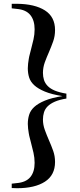

<svg xmlns="http://www.w3.org/2000/svg" viewBox="-20 -823 423 1015"><path d="M207 -438Q207 -418 212.5 -400.5Q218 -383 232 -368.5Q246 -354 270 -344Q294 -334 331 -328V-302Q294 -296 270 -285.5Q246 -275 232 -261Q218 -247 212.5 -229Q207 -211 207 -191Q207 -177 209.5 -163.5Q212 -150 217 -136Q222 -122 227.5 -108.5Q233 -95 239 -81Q251 -54 261 -26Q271 2 271 33Q271 103 217.5 137.5Q164 172 70 172L42 171V148L68 145Q117 141 140 113.5Q163 86 163 38Q163 11 157 -15.5Q151 -42 144 -68Q141 -81 137.5 -93.5Q134 -106 132 -119Q130 -131 128.5 -143.5Q127 -156 127 -168Q127 -193 134 -216Q141 -239 161 -257.5Q181 -276 217 -291Q253 -306 310 -315Q253 -324 217 -339Q181 -354 161 -372.5Q141 -391 134 -413.5Q127 -436 127 -462Q127 -474 128.5 -486.5Q130 -499 132 -511Q134 -524 137.5 -536.5Q141 -549 144 -562Q151 -588 157 -614.5Q163 -641 163 -668Q163 -716 140 -744Q117 -772 68 -776L42 -779V-803H70Q164 -802 217.5 -768Q271 -734 271 -664Q271 -632 261 -604Q251 -576 239 -548Q233 -534 227.5 -521Q222 -508 217 -494Q212 -480 209.5 -466Q207 -452 207 -438Z"/></svg>

Font: XinYuGongZhangJiaSongA
Style: Regular
Weight: 900
Designer: XinYuGong
Foundry: Adobe Systems Incorporated
Version: Version 1.00